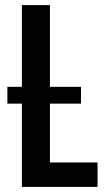

<svg xmlns="http://www.w3.org/2000/svg" viewBox="-20 -734 428 754"><path d="M363 -96H176V-327H298V-393H176V-714H66V-393H9V-327H66V0H363Z"/></svg>

Font: Noto Sans Display Condensed Medium
Style: Regular
Weight: 500
Width: 3
Designer: Monotype Design Team
Foundry: Monotype Imaging Inc.
Version: Version 1.900